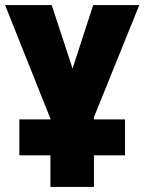

<svg xmlns="http://www.w3.org/2000/svg" viewBox="-20 -734 567 754"><path d="M178 -124H56V-265H178V-268L0 -714H183L265 -465L346 -714H527L349 -274V-265H471V-124H349V0H178Z"/></svg>

Font: Noto Sans UI CondBlack
Style: Regular
Weight: 900
Width: 3
Designer: Monotype Design Team
Foundry: Monotype Imaging Inc.
Version: Version 1.001